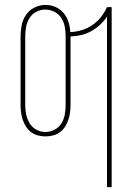

<svg xmlns="http://www.w3.org/2000/svg" viewBox="-20 -549 540 784"><path d="M417 215V-481Q404 -462 387.5 -447Q371 -432 352 -421.5Q333 -411 311.5 -406Q290 -401 268 -400V-120Q268 -105 266 -89.5Q264 -74 259 -59.5Q254 -45 245.5 -31.5Q237 -18 224.5 -9Q212 0 196.5 4Q181 8 166 8Q150 8 135 4Q120 0 107.5 -9Q95 -18 86.5 -31.5Q78 -45 73 -59.5Q68 -74 66 -89.5Q64 -105 64 -120V-400Q64 -423 68.5 -446Q73 -469 86.5 -488.5Q100 -508 121.5 -518.5Q143 -529 166 -529Q187 -529 206.5 -520.5Q226 -512 239.5 -496Q253 -480 259.5 -459.5Q266 -439 267 -418Q291 -419 314 -426Q337 -433 357 -446.5Q377 -460 392 -479Q407 -498 417 -520H436V215ZM166 -10Q185 -10 203 -19.5Q221 -29 231 -45.5Q241 -62 244.5 -81.5Q248 -101 248 -120V-400Q248 -420 244.5 -439.5Q241 -459 230.5 -475.5Q220 -492 202 -501Q184 -510 165 -510Q145 -510 127.5 -500.5Q110 -491 100 -474.5Q90 -458 86.5 -438.5Q83 -419 83 -400V-120Q83 -101 87 -81.5Q91 -62 101 -45.5Q111 -29 128.5 -19.5Q146 -10 166 -10Z"/></svg>

Font: Zed Mono Thin
Style: Regular
Weight: 100
Monospace: yes
Designer: Belleve Invis
Foundry: Belleve Invis
Version: Version 1.0.0; ttfautohint (v1.8.4)